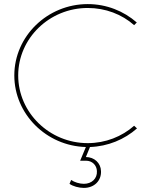

<svg xmlns="http://www.w3.org/2000/svg" viewBox="-20 -719 745 939"><path d="M400 49 420 0C508 -3 589 -37 650 -91L636 -104C576 -51 496 -19 409 -19C222 -19 69 -168 69 -350C69 -532 222 -680 409 -680C496 -680 576 -649 636 -596L649 -609C585 -665 501 -699 409 -699C212 -699 50 -542 50 -350C50 -161 207 -5 400 0L372 67H401C431 67 453 89 454 118C456 154 429 180 390 180C369 180 343 172 328 161L320 180C336 192 366 200 390 200C441 200 476 165 474 118C473 78 441 49 400 49Z"/></svg>

Font: Montserrat Thin
Style: Regular
Weight: 250
Designer: Julieta Ulanovsky
Foundry: Julieta Ulanovsky
Version: Version 4.000